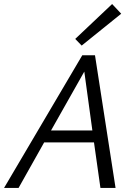

<svg xmlns="http://www.w3.org/2000/svg" viewBox="-21 -932 673 952"><path d="M580 -864 384 -706 352 -739 535 -912ZM387 -658H450L552 0H477L445 -226H198L71 0H-1ZM232 -285H437L397 -577Z"/></svg>

Font: EauTestInfant
Style: Italic
Weight: 400
Italic angle: -12°
Designer: Christian Thalmann (Catharsis Fonts)
Version: Version 0.001;PS 000.001;hotconv 1.0.88;makeotf.lib2.5.64775